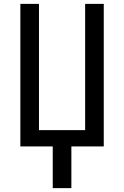

<svg xmlns="http://www.w3.org/2000/svg" viewBox="-20 -755 640 990"><path d="M252 215V0H85V-735H181V-84H419V-735H515V0H348V215Z"/></svg>

Font: Iosevka Fixed Curly Md Ex
Style: Regular
Weight: 500
Width: 7
Monospace: yes
Designer: Belleve Invis
Foundry: Belleve Invis
Version: Version 30.1.2